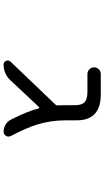

<svg xmlns="http://www.w3.org/2000/svg" viewBox="217 -804 566 1040"><g transform="rotate(90 500.0 -284.0)"><path d="M631.8 -354.5Q631.8 -277.3 654.3 -203.1Q672.9 -142.6 716.8 -59.6Q719.7 -53.7 719.7 -46.9Q719.7 -40 715.8 -33.2Q708 -20.5 693.4 -20.5Q672.9 -20.5 654.8 -31.2Q636.7 -42 627.9 -60.5Q581.1 -152.3 567.4 -210.9Q566.4 -212.9 564.5 -213.4Q562.5 -213.9 560.5 -212.9L415 -57.6Q379.9 -20.5 329.1 -20.5Q315.4 -20.5 309.6 -34.2Q307.6 -39.1 307.6 -43.9Q307.6 -50.8 313.5 -57.6L546.9 -301.8Q551.8 -306.6 550.8 -313.5Q549.8 -335.9 549.8 -347.7V-407.2Q549.8 -444.3 533.2 -459.5Q516.6 -474.6 477.5 -474.6H380.9Q366.2 -474.6 355.5 -485.4Q344.7 -496.1 344.7 -510.7Q344.7 -525.4 355.5 -536.1Q366.2 -546.9 380.9 -546.9H491.2Q631.8 -546.9 631.8 -417Z"/></g></svg>

Font: Rounded Mgen+ 1mn regular
Style: Regular
Weight: 400
Designer: [Source Han Sans]
Ryoko NISHIZUKA  (kana & ideographs); Paul D. Hunt (Latin, Greek & Cyrillic); Wenlong ZHANG  (bopomofo
Version: Version 1.059.20150602